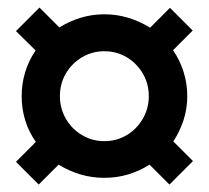

<svg xmlns="http://www.w3.org/2000/svg" viewBox="-20 -571 561 516"><path d="M260.4 -93.1Q226.4 -93.1 195.5 -102.4Q164.6 -111.8 137.5 -128.5L84 -75L22.9 -136.1L76.4 -189.6Q57.6 -216 47.9 -247.2Q38.2 -278.5 38.2 -312.5Q38.2 -346.5 47.9 -377.8Q57.6 -409 75.7 -435.4L22.9 -487.5L86.1 -550.7L139.6 -497.2Q166 -513.9 196.9 -523.3Q227.8 -532.6 260.4 -532.6Q294.4 -532.6 325.7 -522.9Q356.9 -513.2 383.3 -496.5L436.8 -550L497.9 -488.9L445.1 -436.1Q463.2 -409.7 473.3 -378.1Q483.3 -346.5 483.3 -312.5Q483.3 -279.2 473.3 -248.3Q463.2 -217.4 445.8 -191L498.6 -138.2L435.4 -75L381.9 -128.5Q355.6 -111.8 325 -102.4Q294.4 -93.1 260.4 -93.1ZM260.4 -191.7Q293.8 -191.7 320.8 -208Q347.9 -224.3 363.9 -252.1Q379.9 -279.9 379.9 -312.5Q379.9 -345.8 363.9 -373.3Q347.9 -400.7 320.8 -417Q293.8 -433.3 260.4 -433.3Q227.8 -433.3 200.3 -417Q172.9 -400.7 156.9 -373.3Q141 -345.8 141 -312.5Q141 -279.9 156.9 -252.1Q172.9 -224.3 200.3 -208Q227.8 -191.7 260.4 -191.7Z"/></svg>

Font: Afacad SemiBold
Style: Regular
Weight: 600
Designer: Kristian Moeller
Foundry: Dicotype
Version: Version 1.000